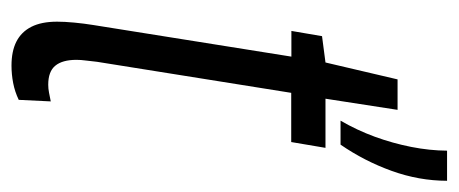

<svg xmlns="http://www.w3.org/2000/svg" viewBox="-252 -536 798 334"><g transform="rotate(90 147.0 -369.0)"><path d="M156.4 -58.3 153.7 -2.6Q139.5 4.2 124.4 7.1Q109.2 10 94 10Q69.2 10 52.4 1.5Q35.5 -7.1 26.6 -24.6Q17.7 -42.2 17.7 -69.4Q17.7 -82.2 19.3 -99.2Q20.9 -116.1 23.5 -132.2L78.5 -476.9H33.8L42.9 -530.2L88.7 -536.2L118.1 -661.6H171.1L151.7 -536.2H237.2L227.1 -476.6H141.5L87.5 -138.7Q86.5 -128.2 85.3 -119.5Q84.1 -110.7 84.1 -103Q84.1 -78.5 94.3 -66.2Q104.4 -53.9 127.4 -53.9Q134.2 -53.9 141.3 -55.3Q148.4 -56.6 156.4 -58.3ZM189.9 -562.4Q206.4 -590.8 217.9 -622.1Q229.3 -653.4 235.6 -685.5Q241.9 -717.5 242.1 -747.7H294.5Q294.4 -698.8 277.3 -651.4Q260.2 -603.9 231.6 -562.4Z"/></g></svg>

Font: Georama ExtraCondensed Thin
Style: Italic
Weight: 100
Width: 2
Italic angle: -9°
Designer: Jean-Baptiste Levee
Foundry: Production Type
Version: Version 1.001